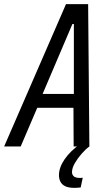

<svg xmlns="http://www.w3.org/2000/svg" viewBox="-50 -708 514 928"><path d="M-30 0 269 -688H376L382 0H306L305 -187H130L50 0ZM156 -254H307V-592H300ZM310 200Q281 200 265 192Q249 184 242 170Q235 156 235 139Q235 101 262.5 61.5Q290 22 335 -10L382 0Q365 12 345.5 34Q326 56 312 80Q298 104 298 124Q298 136 306.5 144Q315 152 337 152Q339 152 341 152Q343 152 350 151L340 198Q333 199 324 199.5Q315 200 310 200Z"/></svg>

Font: Saira Condensed
Style: Italic
Weight: 400
Width: 3
Italic angle: -12°
Designer: Hector Gatti with collaboration of the Omnibus-Type team
Foundry: Omnibus-Type
Version: Version 1.100